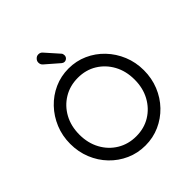

<svg xmlns="http://www.w3.org/2000/svg" viewBox="-252 -1136 1341 1341"><g transform="rotate(-45 418.0 -466.0)"><path d="M411 -797 312 -883Q298 -895 298 -915Q298 -931 310 -943Q322 -956 339 -956Q358 -956 370 -942L457 -844Q464 -836 464 -822Q464 -808 455 -799Q445 -789 431 -789Q421 -789 411 -797ZM418 24Q342 24 276 -5.5Q210 -35 160 -87Q110 -139 82 -208Q54 -277 54 -356Q54 -435 82.5 -504Q111 -573 161 -625.5Q211 -678 277 -707.5Q343 -737 418 -737Q493 -737 559 -707.5Q625 -678 675 -625.5Q725 -573 753.5 -504Q782 -435 782 -356Q782 -277 754 -208Q726 -139 676 -87Q626 -35 560 -5.5Q494 24 418 24ZM418 -67Q497 -67 558 -104.5Q619 -142 654.5 -207Q690 -272 690 -356Q690 -440 654.5 -505Q619 -570 558 -607.5Q497 -645 418 -645Q340 -645 278 -607.5Q216 -570 180.5 -505Q145 -440 145 -356Q145 -273 180.5 -207.5Q216 -142 278 -104.5Q340 -67 418 -67Z"/></g></svg>

Font: Kiwi Maru Medium
Style: Regular
Weight: 500
Designer: Hiroki-Chan
Version: Version 1.100